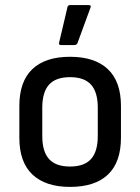

<svg xmlns="http://www.w3.org/2000/svg" viewBox="-20 -723 551 754"><path d="M255 11Q159 11 107.5 -37.5Q56 -86 56 -182V-307Q56 -403 107 -451.5Q158 -500 255 -500Q352 -500 403.5 -451.5Q455 -403 455 -307V-182Q455 -86 404 -37.5Q353 11 255 11ZM255 -69Q311 -69 337.5 -98.5Q364 -128 364 -189V-300Q364 -361 337.5 -390.5Q311 -420 255 -420Q199 -420 172.5 -390.5Q146 -361 146 -300V-189Q146 -128 172.5 -98.5Q199 -69 255 -69ZM220 -546Q210 -546 212 -555L245 -695Q246 -703 256 -703H328Q340 -703 335 -692L284 -553Q280 -546 272 -546Z"/></svg>

Font: Sofia Sans Semi Condensed Medium
Style: Regular
Weight: 500
Designer: Botio Nikoltchev, Ani Petrova
Foundry: lettersoup
Version: Version 4.100